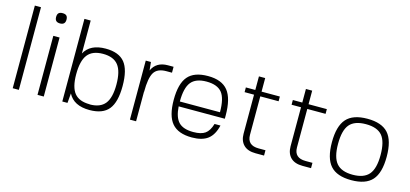

<svg xmlns="http://www.w3.org/2000/svg" viewBox="-61 -1131 3354 1571"><g transform="rotate(15 1615.5 -345.0)"><path d="M80 0V-700H132V0Z M343 0H290V-500H343ZM360 -655Q360 -612 316 -612Q272 -612 272 -655Q272 -678 282.5 -688.5Q293 -699 316 -699Q339 -699 349.5 -688.5Q360 -678 360 -655Z M732 10Q598 10 551 -82L544 0H500V-700H553V-421Q601 -510 732 -510Q844 -510 894 -448.5Q944 -387 944 -250Q944 -113 894 -51.5Q844 10 732 10ZM722 -36V-35Q811 -35 851.5 -85.5Q892 -136 892 -248Q892 -361 851.5 -412Q811 -463 722 -463Q633 -463 592.5 -411.5Q552 -360 552 -245Q552 -135 592.5 -85.5Q633 -36 722 -36Z M1126 -250H1125V0H1073V-500H1117L1124 -430Q1160 -510 1258 -510H1306V-460H1258Q1182 -460 1154 -413Q1126 -366 1126 -250Z M1430 -208Q1436 -116 1475 -76Q1514 -36 1599 -36Q1665 -36 1699 -60Q1733 -84 1751 -145H1801Q1782 -63 1734 -26.5Q1686 10 1599 10Q1483 10 1430 -52Q1377 -114 1377 -250Q1377 -387 1429.5 -448.5Q1482 -510 1599 -510Q1716 -510 1768.5 -444.5Q1821 -379 1821 -235V-208ZM1769 -249Q1769 -367 1729.5 -415Q1690 -463 1599 -463Q1508 -463 1468.5 -413.5Q1429 -364 1429 -249Z M2054 -134Q2054 -45 2151 -45H2209V0H2137Q2070 0 2035.5 -34.5Q2001 -69 2001 -129V-460H1921V-500H2001V-615H2054V-500H2209V-460H2054Z M2452 -134Q2452 -45 2549 -45H2607V0H2535Q2468 0 2433.5 -34.5Q2399 -69 2399 -129V-460H2319V-500H2399V-615H2452V-500H2607V-460H2452Z M2772 -448Q2827 -510 2949 -510Q3071 -510 3126 -448.5Q3181 -387 3181 -250Q3181 -113 3126 -51.5Q3071 10 2949 10Q2827 10 2772 -52Q2717 -114 2717 -250Q2717 -386 2772 -448ZM2769 -250Q2769 -136 2811.5 -86Q2854 -36 2949 -36Q3044 -36 3086.5 -86Q3129 -136 3129 -250Q3129 -365 3087 -414.5Q3045 -464 2949 -464Q2853 -464 2811 -414.5Q2769 -365 2769 -250Z"/></g></svg>

Font: Fivo Sans Light
Style: Regular
Weight: 300
Designer: Alexander Slobzheninov
Foundry: Alexander Slobzheninov
Version: 1.0